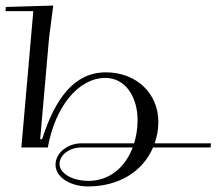

<svg xmlns="http://www.w3.org/2000/svg" viewBox="-20 -665 778 690"><path d="M456.9 -135C428.9 -60.6 370.5 -15 298.3 -15C239.6 -15 194 -42 194 -75.9C194 -109.5 231.4 -135 271.8 -135ZM171.4 -645 1 -640 -0.3 -625H99.7L56.8 -135H151.8C178.2 -281.8 261.8 -385 358.7 -385C429.8 -385 474.4 -318.5 474.4 -232.6C474.4 -201.6 469.5 -174.6 462 -150H273.1C224.4 -150 179.5 -116.6 179.5 -72.9C179.5 -29.5 230.5 5 296.6 5C407.2 5 493.2 -48.7 530 -135H736.8L738.1 -150H535.8C543.9 -173.5 549.1 -198 549.1 -227.3C549.1 -326.9 472.7 -405 360.4 -405C246.7 -405 178.4 -311.4 131.2 -164.6L124.4 -165.1L156.4 -530Z"/></svg>

Font: Galberik
Style: Regular
Weight: 400
Designer: Gluk
Foundry: Gluk
Version: Version 0.50